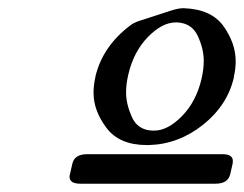

<svg xmlns="http://www.w3.org/2000/svg" viewBox="-20 -714 586 461"><path d="M189.5 -343.8H513.7Q539.1 -343.8 539.1 -327.6Q539.1 -324.2 538.6 -321.3L532.7 -295.4Q527.3 -272.9 497.1 -272.9H172.9Q147 -272.9 147 -289.6Q147 -292.5 147.9 -295.4L153.8 -321.3Q159.2 -343.8 189.5 -343.8ZM541.5 -527.8Q525.9 -460.9 467.3 -414.3Q408.7 -367.7 337.4 -365.7H332.5Q266.6 -365.7 235.6 -407Q204.6 -448.2 204.6 -491.2Q204.6 -509.3 209 -528.8V-529.8Q226.1 -602.5 292.5 -652.8Q301.3 -659.7 315.2 -664.1Q329.1 -668.5 349.9 -675.3Q370.6 -682.1 389.4 -688.2Q408.2 -694.3 419.9 -694.3H421.4Q487.8 -691.9 516.8 -650.9Q545.9 -609.9 545.9 -566.9Q545.9 -548.8 541.5 -529.8ZM402.3 -660.2Q369.1 -660.2 335 -625Q300.8 -589.8 288.1 -535.2Q282.7 -512.2 282.7 -492.2Q282.7 -464.4 296.6 -433.1Q310.5 -401.9 345.7 -400.4H350.1Q382.8 -400.4 417 -435.3Q451.2 -470.2 463.9 -524.9Q469.2 -547.9 469.2 -567.9Q469.2 -596.2 455.1 -627.2Q440.9 -658.2 405.8 -660.2Z"/></svg>

Font: Caudex
Style: Bold
Weight: 700
Italic angle: -13°
Version: Version 1.04